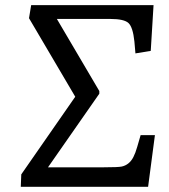

<svg xmlns="http://www.w3.org/2000/svg" viewBox="-20 -720 651 740"><path d="M362.8 -358.9 165 -75.2H380.9Q435.1 -75.2 449.2 -78.1Q478.5 -84.5 494.1 -114.7Q502 -129.9 508.8 -153.8L522 -199.2H577.1L550.8 0H60.1L62 -47.9L270 -347.2L91.8 -649.9L100.1 -700.2H571.8L561 -523.9L502 -514.2L498 -560.1Q492.2 -615.2 475.3 -631.1Q458.5 -647 404.8 -647H199.2L362.8 -369.1Z"/></svg>

Font: Literata Book
Style: Italic
Weight: 400
Italic angle: -3°
Designer: Latin by Veronika Burian and Jose Scaglione. Greek by Irene Vlachou. Cyrillic by Vera Evstafieva
Foundry: TypeTogether
Version: Version 1.003;PS 001.003;hotconv 1.0.88;makeotf.lib2.5.64775